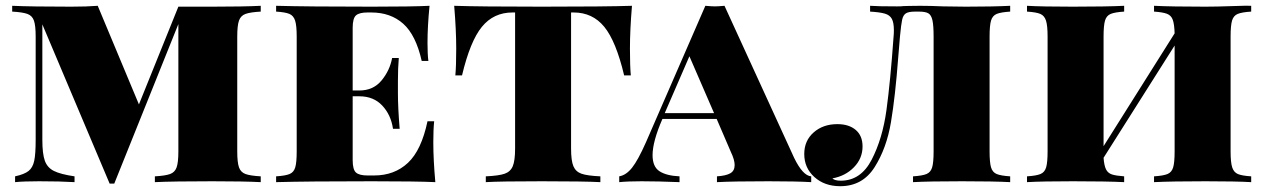

<svg xmlns="http://www.w3.org/2000/svg" viewBox="-20 -628 4363 662"><path d="M798 -502V-106Q798 -68 804 -51Q810 -34 826.5 -28Q843 -22 879 -20V0Q821 -3 712 -3Q577 -3 514 0V-20Q550 -22 566.5 -28Q583 -34 589 -51Q595 -68 595 -106V-545L374 5H358L126 -544V-146Q126 -98 134.5 -74Q143 -50 166 -38.5Q189 -27 237 -20V0Q188 -3 115 -3Q62 -3 32 0V-20Q64 -27 78.5 -38.5Q93 -50 98 -73.5Q103 -97 103 -146V-502Q103 -540 97 -557Q91 -574 74.5 -580Q58 -586 22 -588V-608Q88 -605 225 -605Q280 -605 317 -608L459 -268L595 -605H712Q821 -605 879 -608V-588Q843 -586 826.5 -580Q810 -574 804 -557Q798 -540 798 -502Z M1481 0Q1416 -3 1262 -3Q1042 -3 932 0V-20Q964 -22 978.5 -28Q993 -34 998 -51Q1003 -68 1003 -106V-502Q1003 -540 997.5 -557Q992 -574 978 -580Q964 -586 932 -588V-608Q1042 -605 1262 -605Q1402 -605 1461 -608Q1454 -537 1454 -480Q1454 -441 1457 -418H1434Q1414 -507 1370.5 -546Q1327 -585 1260 -585H1247Q1219 -585 1207.5 -575Q1196 -565 1196 -532V-316H1219Q1267 -316 1295.5 -350.5Q1324 -385 1332 -428H1355Q1352 -394 1352 -348V-306Q1352 -257 1358 -184H1335Q1328 -232 1298 -264Q1268 -296 1219 -296H1196V-76Q1196 -43 1207.5 -33Q1219 -23 1247 -23H1270Q1340 -23 1386.5 -66.5Q1433 -110 1454 -210H1477Q1474 -182 1474 -138Q1474 -77 1481 0Z M2152 -460Q2152 -400 2155 -368H2132Q2104 -486 2063.5 -535.5Q2023 -585 1958 -585H1949V-116Q1949 -74 1957 -55Q1965 -36 1985 -29Q2005 -22 2050 -20V0Q1994 -3 1848 -3Q1703 -3 1655 0V-20Q1700 -22 1720 -29Q1740 -36 1748 -55Q1756 -74 1756 -116V-585H1747Q1682 -585 1641.5 -535.5Q1601 -486 1573 -368H1550Q1553 -400 1553 -460Q1553 -525 1546 -608Q1635 -605 1848 -605Q2067 -605 2159 -608Q2152 -525 2152 -460Z M2777 -20V0Q2726 -3 2630 -3Q2509 -3 2452 0V-20Q2483 -22 2498 -30.5Q2513 -39 2513 -59Q2513 -77 2500 -104L2451 -218H2264Q2230 -140 2230 -93Q2230 -53 2254 -37.5Q2278 -22 2323 -20V0Q2248 -3 2192 -3Q2145 -3 2115 0V-20Q2139 -24 2159.5 -50Q2180 -76 2207 -137L2412 -608Q2434 -606 2445 -606Q2456 -606 2478 -608L2718 -84Q2748 -22 2777 -20ZM2442 -238 2357 -434 2272 -238Z M3463 -588Q3431 -586 3416.5 -580Q3402 -574 3397 -557Q3392 -540 3392 -502V-106Q3392 -68 3397 -51Q3402 -34 3416.5 -28Q3431 -22 3463 -20V0Q3408 -3 3297 -3Q3182 -3 3128 0V-20Q3160 -22 3174.5 -28Q3189 -34 3194 -51Q3199 -68 3199 -106V-502Q3199 -540 3195 -558Q3191 -576 3181 -582Q3171 -588 3148 -588H3135Q3113 -588 3103.5 -582Q3094 -576 3090.5 -560Q3087 -544 3083 -502L3077 -430Q3067 -297 3052 -207Q3037 -117 2995.5 -51.5Q2954 14 2877 14Q2823 14 2788 -17.5Q2753 -49 2753 -97Q2753 -143 2785.5 -171.5Q2818 -200 2867 -200Q2907 -200 2930.5 -180Q2954 -160 2954 -123Q2954 -82 2924.5 -51.5Q2895 -21 2850 -13Q2858 -5 2879 -5Q2948 -5 2985.5 -77.5Q3023 -150 3036.5 -249Q3050 -348 3061 -502Q3062 -510 3062 -524Q3062 -550 3055 -563Q3048 -576 3031 -581Q3014 -586 2980 -588V-608Q3005 -606 3073 -606Q3089 -606 3095 -607Q3101 -607 3112.5 -607.5Q3124 -608 3152 -608Q3187 -608 3233 -606L3310 -605Q3404 -605 3463 -608Z M4223 -502V-106Q4223 -68 4228.5 -51Q4234 -34 4248 -28Q4262 -22 4294 -20V0Q4243 -3 4136 -3Q4021 -3 3959 0V-20Q3991 -22 4005.5 -28Q4020 -34 4025 -51Q4030 -68 4030 -106V-471L3785 -84Q3787 -57 3793.5 -44Q3800 -31 3814 -26.5Q3828 -22 3856 -20V0Q3795 -3 3679 -3Q3572 -3 3521 0V-20Q3553 -22 3567.5 -28Q3582 -34 3587 -51Q3592 -68 3592 -106V-502Q3592 -540 3586.5 -557Q3581 -574 3567 -580Q3553 -586 3521 -588V-608Q3572 -605 3679 -605Q3794 -605 3856 -608V-588Q3824 -586 3809.5 -580Q3795 -574 3790 -557Q3785 -540 3785 -502V-124L4030 -513Q4029 -545 4023.5 -560Q4018 -575 4003.5 -580.5Q3989 -586 3959 -588V-608Q4020 -605 4136 -605Q4174 -605 4230 -607Q4286 -609 4294 -608V-588Q4262 -586 4247.5 -580Q4233 -574 4228 -557Q4223 -540 4223 -502Z"/></svg>

Font: Playfair Display SC Black
Style: Regular
Weight: 900
Designer: Claus Eggers Sørensen
Foundry: Claus Eggers Sørensen
Version: Version 1.200; ttfautohint (v1.6)